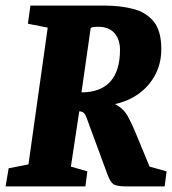

<svg xmlns="http://www.w3.org/2000/svg" viewBox="-34 -668 617 688"><path d="M-14 0 -3 -65 68 -79 137 -569 66 -583 75 -648H339Q397 -648 443.5 -636Q490 -624 517 -590.5Q544 -557 544 -492Q544 -442 523 -401.5Q502 -361 465 -333.5Q428 -306 378 -295Q409 -279 424.5 -250.5Q440 -222 454 -187L502 -71L563 -54L556 0H420Q384 0 372.5 -8Q361 -16 351 -43L277 -244Q272 -258 266 -263.5Q260 -269 250 -269L220 -71L279 -54L272 0ZM258 -337Q326 -337 361 -375.5Q396 -414 396 -489Q396 -527 376 -549.5Q356 -572 318 -572Q306 -572 300.5 -571Q295 -570 291 -568Z"/></svg>

Font: Faustina ExtraBold
Style: Italic
Weight: 800
Italic angle: -8°
Designer: Alfonso Garcia
Foundry: http://www.omnibus-type.com
Version: Version 1.200